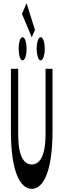

<svg xmlns="http://www.w3.org/2000/svg" viewBox="-20 -1180 400 1214"><path d="M181 14C255 14 312 -99 312 -350V-745H268V-331C268 -190 229 -140 181 -140C132 -140 95 -190 95 -331V-745H49V-350C49 -99 106 14 181 14ZM98 -871C98 -831 108 -798 123 -798C137 -798 148 -831 148 -871C148 -913 137 -945 123 -945C108 -945 98 -913 98 -871ZM119 -1092 181 -944 201 -991 148 -1160ZM212 -871C212 -831 223 -798 237 -798C252 -798 263 -831 263 -871C263 -913 252 -945 237 -945C223 -945 212 -913 212 -871Z"/></svg>

Font: 寒蝉无机体 CompactMedium
Style: Regular
Weight: 500
Width: 3
Designer: ChillTanhei {Warren2060}; 
Source Han Sans {Ryoko NISHIZUKA 西塚涼子 (kana, bopomofo & ideographs); Paul D. Hunt (Latin, Gre
Foundry: ChillType&Adobe
Version: Version 1.000;Glyphs 3.1.1 (3135)